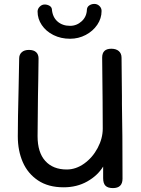

<svg xmlns="http://www.w3.org/2000/svg" viewBox="-20 -958 719 981"><path d="M606 -45Q606 3 557 3Q531 3 519 -9Q507 -21 507 -48V-107Q479 -61 426 -31Q373 -1 305 -1Q227 -1 174.5 -36Q122 -71 96.5 -129.5Q71 -188 71 -261Q71 -344 75 -504L78 -660Q78 -679 91 -691Q104 -703 128 -703Q152 -703 164.5 -691.5Q177 -680 177 -659Q177 -604 175.5 -547.5Q174 -491 174 -467Q172 -339 172 -262Q172 -179 211.5 -135.5Q251 -92 321 -92Q368 -92 410.5 -122.5Q453 -153 479 -202Q505 -251 505 -301Q505 -406 502 -664Q502 -709 549 -709Q573 -709 587 -697Q601 -685 601 -663Q601 -603 603 -465V-427Q606 -286 606 -45ZM172 -899Q172 -913 183 -924Q194 -935 208 -935Q221 -935 232 -929Q243 -923 245 -912Q248 -871 273.5 -848.5Q299 -826 338 -826Q372 -826 397.5 -849.5Q423 -873 424 -909Q425 -923 436.5 -930.5Q448 -938 462 -938Q477 -938 488 -927.5Q499 -917 499 -902Q499 -864 477 -831.5Q455 -799 418 -779.5Q381 -760 338 -760Q291 -760 253 -779Q215 -798 193.5 -830Q172 -862 172 -899Z"/></svg>

Font: Mali Medium
Style: Regular
Weight: 500
Version: Version 1.000; ttfautohint (v1.6)